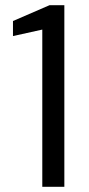

<svg xmlns="http://www.w3.org/2000/svg" viewBox="-20 -720 342 740"><path d="M143 0V-606L30 -581V-639L171 -700H228V0Z"/></svg>

Font: DeepMind Sans
Style: Regular
Weight: 400
Designer: Jonny Pinhorn / Modifications: Colophon Foundry
Foundry: Colophon Foundry
Version: Version 1.002; ttfautohint (v1.8.2)